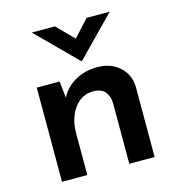

<svg xmlns="http://www.w3.org/2000/svg" viewBox="-100 -748 772 835"><g transform="rotate(-15 285.5 -330.5)"><path d="M180 -424 188 -349Q209 -391 252.5 -416.5Q296 -442 355 -442Q414 -442 453.5 -406.5Q493 -371 494 -315V0H380V-274Q379 -306 362 -325.5Q345 -345 309 -345Q257 -345 224 -300.5Q191 -256 191 -187V0H77V-424ZM222 -661 296 -586 365 -661H469L296 -484H295L118 -661Z"/></g></svg>

Font: Reem Kufi Medium
Style: Regular
Weight: 500
Designer: Khaled Hosny
Version: Version 1.001